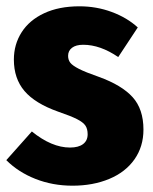

<svg xmlns="http://www.w3.org/2000/svg" viewBox="-24 -571 486 609"><path d="M413 -484 351 -390Q294 -429 240 -429Q217 -429 204.5 -419.5Q192 -410 192 -394Q192 -381 199 -372Q206 -363 226.5 -352.5Q247 -342 290 -327Q362 -301 396.5 -263Q431 -225 431 -160Q431 -106 402.5 -65.5Q374 -25 322.5 -3.5Q271 18 206 18Q143 18 88.5 -3.5Q34 -25 -4 -63L77 -154Q140 -103 198 -103Q225 -103 239.5 -114Q254 -125 254 -145Q254 -162 247 -172.5Q240 -183 220.5 -193Q201 -203 160 -217Q87 -243 53.5 -282.5Q20 -322 20 -382Q20 -430 44.5 -468.5Q69 -507 116 -529Q163 -551 228 -551Q282 -551 330.5 -533Q379 -515 413 -484Z"/></svg>

Font: Fira Sans Condensed ExtraBold
Style: Regular
Weight: 800
Width: 3
Designer: Carrois Corporate & Edenspiekermann AG
Foundry: Carrois Corporate GbR & Edenspiekermann AG
Version: Version 4.203